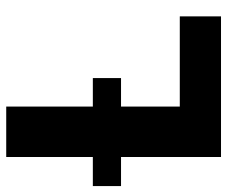

<svg xmlns="http://www.w3.org/2000/svg" viewBox="-120 -670 747 632"><g transform="rotate(-90 254.0 -353.5)"><path d="M53.7 -329.1H-42V-421.9H53.7V-707H219.7V-421.9H313.5V-329.1H219.7V-135.7H516.6V0H53.7Z"/></g></svg>

Font: Pretendard JP ExtraBold
Style: Regular
Weight: 800
Designer: Base glyphs from Inter by Rasmus Andersson; Hangeul glyphs from Noto Sans CJK(Source Han Sans) by Jang Soo-young and Kan
Foundry: Kil Hyung-jin
Version: Version 1.309